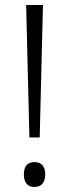

<svg xmlns="http://www.w3.org/2000/svg" viewBox="-20 -734 274 764"><path d="M138 -187 151 -714H84L97 -187ZM75 -40C75 -8 89 10 117 10C144 10 160 -7 160 -40C160 -73 144 -89 117 -89C89 -89 75 -72 75 -40Z"/></svg>

Font: Noto Sans SemiCondensed Light
Style: Regular
Weight: 300
Width: 4
Designer: Monotype Design Team
Foundry: Monotype Imaging Inc.
Version: Version 2.013